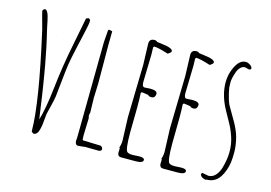

<svg xmlns="http://www.w3.org/2000/svg" viewBox="-92 -863 1494 1058"><g transform="rotate(15 655.0 -334.0)"><path d="M293.9 -681.2Q305.2 -677.7 305.2 -668.5Q305.2 -659.2 302.7 -644.5Q300.3 -629.9 295.9 -611.1Q291.5 -592.3 289.3 -581.8Q287.1 -571.3 272.2 -505.6Q257.3 -439.9 252 -404.8Q246.6 -369.6 240.2 -304.4Q233.9 -239.3 231 -217.8Q228 -196.3 218.5 -159.4Q209 -122.6 207 -111.8Q205.1 -101.1 204.1 -84.2Q203.1 -67.4 201.2 -52.5Q199.2 -37.6 195.3 -22Q187.5 12.2 164.1 12.2L152.8 2.9Q152.8 -160.2 64 -551.8Q62.5 -558.6 55.7 -583Q37.1 -649.4 37.1 -653.8Q37.1 -658.2 41.5 -662.6Q45.9 -667 51.3 -667Q56.6 -667 62.5 -658.4Q68.4 -649.9 72.3 -636Q76.2 -622.1 79.1 -608.9Q82 -595.7 84.5 -582.3Q86.9 -568.8 90.6 -554.7Q94.2 -540.5 100.1 -514.4Q106 -488.3 110.6 -466.8Q115.2 -445.3 120.8 -415.3Q126.5 -385.3 129.9 -367.9Q133.3 -350.6 138.7 -316.9Q144 -283.2 146.5 -269.8Q148.9 -256.3 154.5 -218.8Q160.2 -181.2 161.4 -171.6Q162.6 -162.1 168.7 -120.4Q174.8 -78.6 175.8 -71.8Q196.3 -139.6 210 -263.7Q223.6 -387.7 250 -518.8Q276.4 -649.9 280.8 -675.8ZM174.8 -68.8 173.8 -66.9 174.8 -64.9ZM147 -540V-538.1H146Q146 -540 147 -540Z M440.4 -22.9 534.7 -20H537.6Q543 -20 547.9 -14.4Q552.7 -8.8 552.7 -2.9Q552.7 8.3 536.6 9.8Q510.7 8.8 453.6 8.8L455.6 9.8L418.5 13.2Q404.3 13.2 401.9 -9.8Q403.8 -19.5 403.8 -43L409.7 -576.2L414.6 -642.1Q414.6 -648.9 421.9 -648.9L438.5 -645Q438.5 -645 437.5 -565.9L438.5 -348.1Q435.5 -266.1 435.5 -264.2L437.5 -179.2L434.6 -170.9L435.5 -171.9L434.6 -164.1Q434.6 -155.8 437.5 -149.9L434.6 -54.2V-47.9Q434.6 -32.2 435.5 -27.6Q436.5 -22.9 440.4 -22.9Z M644.5 -7.8 645.5 -33.2 642.1 -37.1Q649.4 -57.1 649.4 -78.1L644.5 -210L651.4 -511.2L647.5 -630.9Q647.5 -659.2 676.3 -659.2Q687.5 -659.2 692.4 -652.8Q695.8 -651.9 721.2 -648.9Q782.7 -642.1 784.2 -624Q784.2 -616.2 765.1 -605Q710 -623 684.1 -624L679.2 -618.2Q680.2 -604 680.2 -575.2L676.3 -419.9Q676.3 -392.1 690.4 -392.1L724.1 -394Q762.2 -394 763.2 -376Q763.2 -365.7 758.1 -357.9Q752.9 -350.1 739.7 -350.1Q726.6 -350.1 720.2 -357.9L687.5 -362.8H683.1L678.2 -357.9V-355Q680.2 -329.1 680.2 -275.9L678.2 -133.8Q678.2 -34.2 691.9 -23.4Q700.7 -16.1 724.1 -16.1L761.2 -18.1Q790.5 -18.1 790.5 -4.9Q790.5 13.2 747.1 13.2H664.6Q646 13.2 644.5 -7.8Z M884.3 -7.8 885.3 -33.2 881.8 -37.1Q889.2 -57.1 889.2 -78.1L884.3 -210L891.1 -511.2L887.2 -630.9Q887.2 -659.2 916 -659.2Q927.2 -659.2 932.1 -652.8Q935.5 -651.9 960.9 -648.9Q1022.5 -642.1 1023.9 -624Q1023.9 -616.2 1004.9 -605Q949.7 -623 923.8 -624L918.9 -618.2Q919.9 -604 919.9 -575.2L916 -419.9Q916 -392.1 930.2 -392.1L963.9 -394Q1002 -394 1002.9 -376Q1002.9 -365.7 997.8 -357.9Q992.7 -350.1 979.5 -350.1Q966.3 -350.1 960 -357.9L927.2 -362.8H922.9L918 -357.9V-355Q919.9 -329.1 919.9 -275.9L918 -133.8Q918 -34.2 931.6 -23.4Q940.4 -16.1 963.9 -16.1L1001 -18.1Q1030.3 -18.1 1030.3 -4.9Q1030.3 13.2 986.8 13.2H904.3Q885.7 13.2 884.3 -7.8Z M1218.8 -637.2 1197.8 -643.1Q1182.1 -643.1 1170.4 -630.6Q1158.7 -618.2 1152.8 -599.6Q1140.6 -563.5 1140.6 -543Q1140.6 -522.5 1141.6 -513.7Q1142.6 -504.9 1145.3 -493.2Q1147.9 -481.4 1148.9 -476.6Q1149.9 -471.7 1154.5 -456.3Q1159.2 -440.9 1159.7 -439L1167 -420.9Q1176.8 -403.3 1192.4 -376.7Q1208 -350.1 1215.8 -336.4Q1223.6 -322.8 1233.9 -300.5Q1244.1 -278.3 1248.5 -260.3Q1260.7 -213.9 1260.7 -177Q1260.7 -140.1 1257.8 -117.9Q1254.9 -95.7 1246.8 -72.3Q1238.8 -48.8 1227.1 -31.2Q1200.2 9.8 1151.9 9.8L1147 12.2Q1117.7 6.8 1114.7 -12.2L1119.6 -20L1155.8 -13.2Q1178.7 -13.2 1195.3 -31Q1211.9 -48.8 1220.2 -76.2Q1234.9 -127 1234.9 -170.2Q1234.9 -213.4 1222.4 -251.7Q1210 -290 1192.4 -321.8Q1174.8 -353.5 1157.2 -385.3Q1114.7 -461.9 1114.7 -536.1Q1114.7 -574.2 1128.4 -608.9Q1153.3 -672.9 1193.8 -672.9Q1205.1 -672.9 1218.5 -664.3Q1231.9 -655.8 1231.9 -645Q1231.9 -637.2 1218.8 -637.2ZM1225.6 -641.1V-640.1H1226.6Q1226.6 -641.1 1225.6 -641.1Z"/></g></svg>

Font: Amatic SC
Style: Regular
Weight: 400
Version: Version 1.004